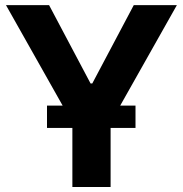

<svg xmlns="http://www.w3.org/2000/svg" viewBox="-20 -748 732 768"><path d="M522 -236.3H422.4V0H269.5V-236.3H168V-325.7H230.5L3.9 -727.5H176.3L342.3 -414.1H349.1L515.1 -727.5H687.5L460.9 -325.7H522Z"/></svg>

Font: Inter Tight Stencil
Style: Bold
Weight: 700
Designer: Rasmus Andersson
Foundry: rsms
Version: Version 3.004;Glyphs 3.1.2 (3151)